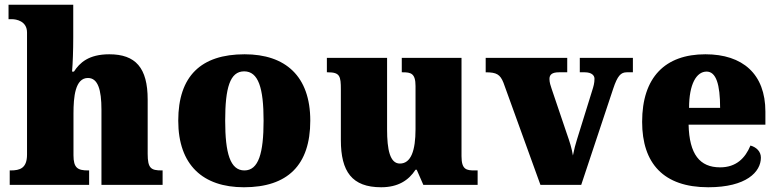

<svg xmlns="http://www.w3.org/2000/svg" viewBox="-20 -780 3286 810"><path d="M21 0H356V-61H352C308 -61 290 -71 290 -125V-301C290 -371 297 -451 351 -451C393 -451 408 -402 408 -317V0H666V-61H662C617 -61 603 -70 603 -131V-360C603 -494 552 -551 441 -551C354 -551 316 -515 292 -478H284C287 -513 289 -567 289 -622V-760H16V-699H31C47 -699 94 -692 94 -643V-128C94 -70 64 -61 25 -61H21Z M1009 10C1193 10 1289 -83 1289 -271C1289 -459 1184 -551 1012 -551C828 -551 732 -459 732 -271C732 -83 837 10 1009 10ZM1011 -61C951 -61 930 -134 930 -271C930 -409 950 -479 1010 -479C1070 -479 1092 -409 1092 -271C1092 -134 1071 -61 1011 -61Z M1588 10C1659 10 1704 -19 1733 -64H1738L1766 0H1995V-61H1983C1948 -61 1927 -64 1927 -121V-536H1675V-475H1679C1713 -475 1733 -471 1733 -417V-235C1733 -145 1714 -90 1667 -90C1625 -90 1613 -149 1613 -234V-536H1359V-475H1363C1414 -475 1418 -459 1418 -402V-189C1418 -56 1465 10 1588 10Z M2104 -431 2260 0H2432L2567 -406C2585 -460 2599 -475 2624 -475H2650V-536H2426V-475H2447C2477 -475 2488 -461 2488 -448C2488 -429 2484 -416 2478 -397L2414 -191C2408 -173 2402 -149 2397 -124C2392 -155 2384 -180 2371 -217L2307 -406C2303 -418 2298 -432 2298 -447C2298 -465 2309 -475 2338 -475H2373V-536H2029V-475C2075 -475 2090 -466 2104 -431Z M2968 10C3129 10 3190 -55 3190 -115C3190 -141 3171 -159 3146 -166C3124 -113 3086 -74 3018 -74C2932 -74 2888 -129 2885 -254H3209V-309C3209 -468 3113 -551 2956 -551C2786 -551 2689 -454 2689 -266C2689 -91 2779 10 2968 10ZM3018 -325H2887C2887 -425 2918 -478 2961 -478C3001 -478 3018 -424 3018 -325Z"/></svg>

Font: Noto Serif Thai Black
Style: Regular
Weight: 900
Designer: Monotype Design Team
Foundry: Monotype Imaging Inc.
Version: Version 2.002